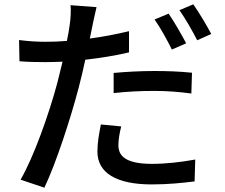

<svg xmlns="http://www.w3.org/2000/svg" viewBox="-20 -812 1040 887"><path d="M505 -475V-382C568 -389 629 -392 694 -392C754 -392 813 -387 864 -380L867 -476C810 -482 750 -484 692 -484C628 -484 559 -480 505 -475ZM540 -228 446 -237C438 -196 430 -154 430 -112C430 -13 518 40 681 40C757 40 823 33 879 26L882 -75C816 -63 747 -55 682 -55C554 -55 527 -96 527 -141C527 -166 532 -197 540 -228ZM759 -749 694 -722C721 -684 754 -624 774 -583L840 -612C820 -650 784 -713 759 -749ZM873 -792 809 -765C836 -727 869 -669 891 -626L956 -655C937 -691 900 -754 873 -792ZM190 -619C151 -619 117 -621 68 -627L70 -529C106 -526 142 -525 189 -525C214 -525 241 -526 269 -527L245 -430C208 -290 135 -84 75 18L185 55C239 -58 306 -264 343 -405C354 -447 365 -493 374 -536C443 -544 513 -555 576 -570V-668C518 -654 456 -642 395 -634L407 -693C411 -713 420 -754 426 -779L306 -788C308 -766 307 -729 302 -697C300 -678 295 -653 289 -623C255 -620 221 -619 190 -619Z"/></svg>

Font: Noto Sans CJK SC Medium
Style: Regular
Weight: 500
Designer: Ryoko NISHIZUKA 西塚涼子 (kana, bopomofo & ideographs); Paul D. Hunt (Latin, Greek & Cyrillic); Sandoll Communications 산돌커뮤니
Foundry: Adobe
Version: Version 2.004;hotconv 1.0.118;makeotfexe 2.5.65603